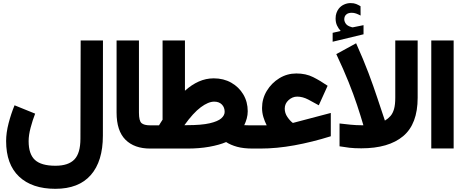

<svg xmlns="http://www.w3.org/2000/svg" viewBox="-20 -937 2924 1211"><path d="M201.7 -220.2Q185.5 -178.7 173.1 -131.8Q160.6 -85 160.6 -46.9Q160.6 35.2 200.4 71.8Q240.2 108.4 329.6 108.4Q411.1 108.4 449.2 68.8Q487.3 29.3 487.3 -62.5L488.8 -681.6H629.4L628.9 -81.5Q628.9 80.1 552.7 167Q476.6 253.9 329.1 253.9Q182.1 253.9 100.3 176.8Q18.6 99.6 18.6 -47.4Q18.6 -99.6 34.2 -159.7Q49.8 -219.7 71.8 -272.9Z M939.5 0H927.2Q827.1 0 771.2 -55.9Q715.3 -111.8 715.3 -227.1V-681.6H856.4V-226.6Q856.4 -174.8 872.6 -160.6Q888.7 -146.5 927.2 -146.5H939.5Z M1520.5 -147.5Q1532.2 -147 1545.4 -146.7Q1558.6 -146.5 1575.2 -146.5H1589.8V0H1574.7Q1515.6 0 1475.1 -11.2Q1434.6 -22.5 1406.2 -41Q1362.8 -22.5 1299.8 -11.2Q1236.8 0 1162.1 0H919.9V-146.5H982.9Q988.8 -156.2 994.4 -165Q1000 -173.8 1005.4 -182.1V-681.6H1146.5V-364.7Q1188 -402.3 1233.4 -422.6Q1278.8 -442.9 1328.1 -442.9Q1390.1 -442.9 1438.5 -415.5Q1486.8 -388.2 1514.6 -341.3Q1542.5 -294.4 1542.5 -235.4Q1542.5 -212.4 1536.4 -189.9Q1530.3 -167.5 1520.5 -147.5ZM1159.7 -147.5Q1250.5 -147.5 1302.2 -159.4Q1354 -171.4 1375.5 -190.4Q1397 -209.5 1397 -231.4Q1397 -259.8 1379.4 -277.8Q1361.8 -295.9 1331.1 -295.9Q1293.9 -295.9 1246.3 -260.5Q1198.7 -225.1 1143.1 -147.5Z M1632.8 -255.9Q1632.8 -314.5 1662.8 -364Q1692.9 -413.6 1741.9 -443.6Q1791 -473.6 1849.1 -473.6Q1909.2 -473.6 1954.8 -450.7Q2000.5 -427.7 2046.4 -396L1990.7 -272.9Q1960 -290.5 1924.3 -309.1Q1888.7 -327.6 1854.5 -327.6Q1824.7 -327.6 1800.3 -305.7Q1775.9 -283.7 1775.9 -252Q1775.9 -223.6 1792.7 -199Q1809.6 -174.3 1827.1 -161.6Q1829.1 -162.1 1831.1 -162.6L2066.4 -224.6V-77.6Q1948.2 -40.5 1836.4 -20.3Q1724.6 0 1621.6 0H1570.3V-146.5H1662.1Q1649.4 -171.4 1641.1 -199Q1632.8 -226.6 1632.8 -255.9Z M2128.9 -741.7Q2114.7 -756.8 2105.7 -776.1Q2096.7 -795.4 2096.7 -820.8Q2096.7 -839.8 2102.1 -855Q2107.4 -870.1 2116.2 -881.8Q2129.9 -899.4 2149.9 -908.4Q2169.9 -917.5 2190.9 -917.5Q2212.4 -917.5 2226.1 -911.9Q2239.7 -906.2 2253.9 -897.9L2254.4 -838.9Q2239.7 -846.7 2226.3 -851.6Q2212.9 -856.4 2197.8 -856.4Q2189 -856.4 2179.7 -854Q2170.4 -851.6 2163.1 -844.7Q2151.4 -834 2151.4 -814.5Q2151.9 -800.3 2161.6 -786.9Q2171.4 -773.4 2194.3 -767.1Q2196.8 -766.1 2199 -765.4Q2201.2 -764.6 2203.6 -764.6Q2205.6 -764.6 2207.5 -765.1L2272.9 -778.3V-720.7L2078.1 -673.8V-730ZM2121.6 -158.2Q2154.3 -154.3 2190.7 -150.6Q2227.1 -147 2260.3 -147H2272Q2253.9 -209 2231.9 -275.1Q2210 -341.3 2178.7 -419.4Q2147.5 -497.6 2101.1 -595.7L2226.1 -664.1Q2273.4 -558.6 2304.4 -476.1Q2335.4 -393.6 2359.1 -321.8Q2382.8 -250 2407.7 -176.3Q2428.7 -189 2443.1 -205.6Q2457.5 -222.2 2465.3 -249.3Q2473.1 -276.4 2473.1 -321.3V-681.6H2614.3V-320.8Q2614.3 -154.8 2522.7 -78.1Q2431.2 -1.5 2258.8 -1.5Q2214.8 -1.5 2184.1 -5.1Q2153.3 -8.8 2121.6 -14.2Z M2700.2 -681.6H2841.3V-0.5H2700.2Z"/></svg>

Font: Vazir Black WOL
Style: Black-WOL
Weight: 900
Designer: Saber Rastikerdar
Foundry: Saber Rastikerdar
Version: Version 30.0.0